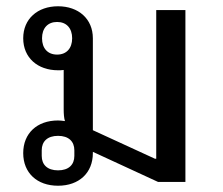

<svg xmlns="http://www.w3.org/2000/svg" viewBox="-20 -580 711 612"><path d="M165 12C232 12 276 -29 276 -92V-96L484 0H571V-548H478V-74H474L276 -165V-458C276 -520 230 -560 165 -560C100 -560 54 -520 54 -458C54 -396 100 -356 165 -356C171 -356 177 -356 183 -357V-231C183 -217 184 -204 187 -194C180 -195 172 -196 165 -196C98 -196 54 -155 54 -92C54 -29 98 12 165 12ZM165 -37C131 -37 113 -55 113 -83V-101C113 -129 131 -147 165 -147C199 -147 217 -129 217 -101V-83C217 -55 199 -37 165 -37ZM162 -406C132 -406 114 -426 114 -458C114 -490 132 -510 162 -510C192 -510 210 -490 210 -458C210 -426 192 -406 162 -406Z"/></svg>

Font: IBM Plex Thai Looped Text
Style: Regular
Weight: 450
Designer: Mike Abbink, Paul van der Laan, Pieter van Rosmalen, Ben Mitchell, Mark Frömberg
Foundry: Bold Monday
Version: Version 1.0